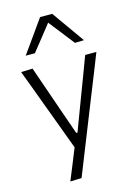

<svg xmlns="http://www.w3.org/2000/svg" viewBox="-141 -850 792 1119"><g transform="rotate(-15 254.5 -290.5)"><path d="M139.5 194.5Q158.5 148.5 177.5 101.5Q196.5 54.5 215 8.5Q197 -40.5 178.5 -90Q160 -139.5 142.5 -187L109 -277Q89 -330.5 68.5 -386.5Q47.5 -442 27.5 -495.5L97 -498Q120 -431 142.5 -367Q165 -303 188 -236L246 -70H253.5L316.5 -237Q341.5 -302 365.5 -366.5Q389.5 -430.5 414 -495.5H481.5Q465.5 -455.5 451 -418Q436 -380.5 418.2 -335.8Q400.5 -291 375.5 -229L320 -89.5Q282 5.5 255.8 71.8Q229.5 138 208 192ZM374.5 -579Q344 -618 314.5 -656Q284.5 -694 254 -733Q223.5 -694.5 194 -657Q164 -619 133.5 -581H78Q112.5 -629.5 147.5 -678.5Q182.5 -727.5 217 -776.5H290.5Q325 -727.5 359.8 -678.5Q394.5 -629.5 429.5 -580.5Z"/></g></svg>

Font: Heraclito Light
Style: Regular
Weight: 300
Designer: Kostas Bartsokas (font) & Cristiano Sobral (main changes)
Foundry: Kostas Bartsokas (font) & Cristiano Sobral (main changes)
Version: Version 1.00;July 8, 2020;FontCreator 13.0.0.2655 64-bit